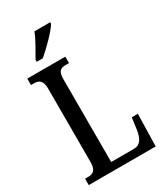

<svg xmlns="http://www.w3.org/2000/svg" viewBox="-226 -1023 961 1115"><g transform="rotate(-30 254.5 -465.5)"><path d="M122 -784V-771H163C213 -813 285 -886 305 -921V-931H199C183 -886 149 -833 122 -784ZM26 0H475L480 -216H439L429 -141C421 -85 402 -51 359 -51H206V-606C206 -659 223 -671 260 -671H281V-714H26V-671H46C78 -671 102 -659 102 -603V-110C102 -55 78 -43 49 -43H26Z"/></g></svg>

Font: Noto Serif Khmer ExtraCondensed Medium
Style: Regular
Weight: 500
Width: 2
Designer: Danh Hong and the Monotype Design Team
Foundry: Monotype Imaging Inc.
Version: Version 2.004